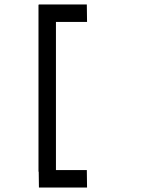

<svg xmlns="http://www.w3.org/2000/svg" viewBox="-20 -738 640 858"><path d="M152 -716H153V-718H368L369 -640H230V22H368L369 100H154L153 29H152Z"/></svg>

Font: lipipragatuchhi
Style: Regular
Weight: 400
Designer: Abhinash Majhi
Version: Version 1.000